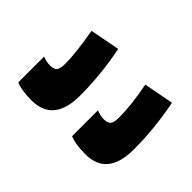

<svg xmlns="http://www.w3.org/2000/svg" viewBox="-134 -649 727 727"><g transform="rotate(-45 229.5 -285.5)"><path d="M188 -329Q45 -329 45 -447Q45 -501 58 -530H196Q188 -508 188 -490Q188 -469 198 -461.5Q208 -454 235 -454Q291 -454 392 -472L415 -352Q299 -329 188 -329ZM188 -41Q45 -41 45 -158Q45 -213 58 -242H196Q188 -220 188 -202Q188 -181 198 -173.5Q208 -166 235 -166Q300 -166 392 -184L415 -64Q299 -41 188 -41Z"/></g></svg>

Font: FiraGO ExtraBold
Style: Regular
Weight: 800
Designer: bBox Type
Foundry: bBox Type GmbH
Version: Version 1.001;PS 001.001;hotconv 1.0.88;makeotf.lib2.5.64775